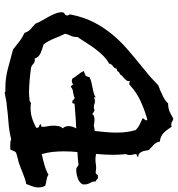

<svg xmlns="http://www.w3.org/2000/svg" viewBox="-60 -772 751 810"><g transform="rotate(-90 315.0 -366.5)"><path d="M71.3 -335.9Q60.5 -338.9 47.9 -338.9Q39.1 -338.9 30.3 -337.4Q21.5 -335.9 11.7 -335.9Q6.8 -335.9 2.4 -336.9Q-2 -337.9 -5.9 -337.9Q-13.7 -337.9 -15.1 -333Q-16.6 -328.1 -26.4 -328.1Q-34.2 -328.1 -36.6 -332.5Q-39.1 -336.9 -44.9 -337.9Q-44.9 -351.6 -51.3 -361.8Q-57.6 -372.1 -57.6 -384.8Q-57.6 -391.6 -56.6 -394.5Q-47.9 -408.2 -29.8 -414.1Q-11.7 -419.9 3.9 -419.9Q10.7 -419.9 14.6 -417Q18.6 -414.1 24.4 -410.2Q38.1 -412.1 51.8 -413.1L79.1 -415Q82 -442.4 82 -472.7Q82 -496.1 79.6 -519.5Q77.1 -543 70.3 -565.4Q47.9 -560.5 25.4 -554.2Q2.9 -547.9 -16.6 -537.1Q-27.3 -543.9 -39.6 -545.4Q-51.8 -546.9 -63.5 -550.8Q-70.3 -564.5 -70.3 -579.1Q-70.3 -592.8 -65.4 -605.5L-55.7 -630.9Q-32.2 -635.7 -9.3 -645.5Q13.7 -655.3 37.1 -663.1Q44.9 -665 57.1 -668Q69.3 -670.9 74.2 -672.9Q81.1 -675.8 83.5 -684.1Q85.9 -692.4 90.8 -698.2H107.4Q113.3 -698.2 120.1 -697.8Q127 -697.3 132.8 -694.3Q168 -703.1 203.1 -705.6Q238.3 -708 275.4 -712.9Q279.3 -712.9 287.1 -713.9L303.7 -716.8Q312.5 -718.8 319.8 -720.2Q327.1 -721.7 330.1 -721.7Q333 -721.7 333 -718.8H349.6Q391.6 -718.8 431.6 -708L511.7 -686.5Q528.3 -672.9 544.9 -660.2Q561.5 -647.5 582 -637.7Q586.9 -622.1 597.2 -612.8Q607.4 -603.5 620.1 -592.8Q625 -580.1 633.3 -565.9Q641.6 -551.8 649.4 -537.1Q657.2 -522.5 663.1 -508.3Q668.9 -494.1 668.9 -481.4Q668.9 -471.7 662.1 -468.8Q655.3 -465.8 655.3 -457Q655.3 -454.1 657.2 -452.1Q659.2 -450.2 659.2 -446.3V-442.4Q647.5 -385.7 625.5 -343.8Q603.5 -301.8 574.2 -266.6Q544.9 -231.4 508.3 -200.2Q471.7 -168.9 429.7 -134.8Q418 -125 405.8 -115.2Q393.6 -105.5 382.8 -94.7L361.3 -74.2Q360.4 -73.2 350.6 -69.8Q340.8 -66.4 338.9 -65.4Q325.2 -59.6 310.1 -51.8Q294.9 -43.9 284.2 -32.2Q264.6 -32.2 251 -26.4Q237.3 -20.5 220.7 -10.7Q215.8 -10.7 212.4 -12.7Q209 -14.6 205.1 -16.6Q201.2 -18.6 196.8 -19Q192.4 -19.5 185.5 -17.6Q173.8 -37.1 160.2 -50.8Q146.5 -64.5 123 -67.4Q120.1 -84 109.4 -93.3Q98.6 -102.5 87.9 -113.3Q85.9 -119.1 85 -127Q84 -134.8 81.1 -141.6Q78.1 -148.4 73.2 -153.3Q68.4 -158.2 59.6 -158.2Q58.6 -164.1 64.5 -164.1Q70.3 -164.1 70.3 -168.9Q70.3 -174.8 68.4 -180.7Q66.4 -186.5 66.4 -193.4Q66.4 -198.2 67.4 -202.1Q68.4 -206.1 70.3 -210.9Q67.4 -237.3 67.4 -264.6Q67.4 -283.2 68.4 -300.3Q69.3 -317.4 71.3 -335.9ZM420.9 -387.7Q415 -386.7 410.2 -383.8Q405.3 -380.9 399.4 -379.9V-377.9Q399.4 -374 397 -372.1Q394.5 -370.1 396.5 -365.2Q386.7 -359.4 375.5 -356.4Q364.3 -353.5 352.5 -351.6Q340.8 -349.6 330.1 -346.7Q319.3 -343.8 309.6 -337.9V-345.7Q301.8 -340.8 293.9 -340.8Q287.1 -340.8 281.2 -343.3Q275.4 -345.7 267.6 -345.7Q261.7 -345.7 257.8 -342.8Q252 -343.8 248 -346.2Q244.1 -348.6 239.3 -352.5Q236.3 -346.7 229 -344.7Q221.7 -342.8 215.8 -342.8Q209 -342.8 202.6 -343.8Q196.3 -344.7 189.5 -345.7Q183.6 -343.8 178.2 -343.3Q172.9 -342.8 168 -341.8Q165 -318.4 163.1 -294.9Q161.1 -271.5 161.1 -248Q161.1 -227.5 163.6 -208Q166 -188.5 171.9 -168.9Q182.6 -158.2 194.8 -152.3Q207 -146.5 220.7 -140.6V-137.7Q220.7 -134.8 216.8 -131.8Q212.9 -128.9 212.9 -124Q212.9 -120.1 216.8 -120.1Q257.8 -131.8 293.9 -148.4Q330.1 -165 361.3 -193.4Q364.3 -196.3 367.2 -196.3Q369.1 -196.3 372.6 -195.3Q376 -194.3 378.9 -193.4L377.9 -197.3Q377.9 -203.1 381.3 -208Q384.8 -212.9 389.6 -216.8L399.4 -225.6Q404.3 -230.5 407.2 -235.4Q415 -237.3 418.5 -243.2Q421.9 -249 430.7 -249Q432.6 -259.8 441.4 -265.1Q450.2 -270.5 452.1 -281.2Q471.7 -292 486.8 -307.6Q502 -323.2 515.1 -340.8Q528.3 -358.4 540 -377.4Q551.8 -396.5 564.5 -414.1V-418Q564.5 -433.6 569.8 -443.4Q575.2 -453.1 578.1 -466.8Q567.4 -489.3 557.6 -513.7Q547.9 -538.1 533.2 -557.6Q515.6 -562.5 497.6 -569.8Q479.5 -577.1 472.7 -595.7Q470.7 -594.7 465.8 -594.7Q457 -594.7 450.2 -601.6Q443.4 -608.4 434.6 -610.4Q426.8 -611.3 413.6 -613.3Q400.4 -615.2 385.7 -616.2Q371.1 -617.2 356.9 -618.2Q342.8 -619.1 335 -619.1Q327.1 -619.1 318.8 -618.7Q310.5 -618.2 301.8 -617.2Q293.9 -617.2 292 -614.7Q290 -612.3 284.2 -610.4Q279.3 -612.3 273.4 -612.3H261.7Q241.2 -612.3 221.2 -606Q201.2 -599.6 181.6 -588.9V-585Q181.6 -577.1 188.5 -576.2Q195.3 -575.2 196.3 -568.4Q191.4 -568.4 188.5 -567.9Q185.5 -567.4 185.5 -560.5Q185.5 -550.8 188 -539.1Q190.4 -527.3 190.4 -515.6Q190.4 -506.8 188.5 -495.1Q186.5 -483.4 178.7 -476.6Q188.5 -467.8 188.5 -453.1Q188.5 -436.5 178.7 -419.9Q189.5 -420.9 198.7 -420.9Q208 -420.9 216.8 -421.9L280.3 -426.8Q285.2 -427.7 284.2 -432.1Q283.2 -436.5 290 -436.5Q296.9 -436.5 299.3 -432.1Q301.8 -427.7 307.6 -426.8Q318.4 -431.6 332 -433.1Q345.7 -434.6 353.5 -442.4Q358.4 -442.4 359.9 -439Q361.3 -435.5 364.3 -433.6Q368.2 -435.5 371.6 -437Q375 -438.5 379.9 -438.5Q381.8 -438.5 384.3 -437.5Q386.7 -436.5 388.7 -436.5Q396.5 -422.9 405.8 -412.1Q415 -401.4 420.9 -387.7ZM72.3 -343.8Q71.3 -341.8 71.3 -339.8V-335.9Z"/></g></svg>

Font: Rock Salt
Style: Regular
Weight: 400
Version: Version 1.001